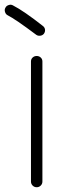

<svg xmlns="http://www.w3.org/2000/svg" viewBox="-34 -776 294 806"><path d="M96 -14V-518Q96 -528 103 -534.5Q110 -541 120 -541Q130 -541 137 -534.5Q144 -528 144 -518V-14Q144 -4 137 3Q130 10 120 10Q110 10 103 3Q96 -4 96 -14ZM118 -630Q30 -696 -2 -712Q-10 -716 -13 -726Q-16 -736 -11 -744Q-7 -752 3 -755Q13 -758 21 -753Q66 -730 146 -667Q154 -661 155 -651.5Q156 -642 150 -634Q144 -627 134.5 -626Q125 -625 118 -630Z"/></svg>

Font: Hoogli
Style: Regular
Weight: 400
Designer: Anand Singh Naorem
Foundry: Brand New Type
Version: Version 1.00 b007